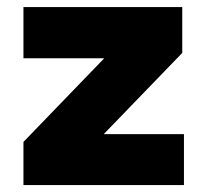

<svg xmlns="http://www.w3.org/2000/svg" viewBox="-20 -536 601 556"><path d="M47.9 0V-125L280.8 -366.2V-367.2H47.9V-515.6H507.8V-382.8L281.2 -148.4V-147.5H512.7V0Z"/></svg>

Font: Inter Display Black
Style: Regular
Weight: 900
Designer: Rasmus Andersson
Foundry: rsms
Version: Version 4.000;git-a52131595